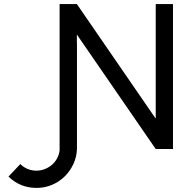

<svg xmlns="http://www.w3.org/2000/svg" viewBox="-20 -735 915 950"><path d="M80.6 76.7 82 78.1Q114.7 109.4 160.6 109.4Q183.1 109.4 203.6 100.8Q224.1 92.3 239.7 77.9Q255.4 63.5 264.9 43.9Q274.4 24.4 275.4 2.4H274.9V-714.8H360.4L750.5 -147.9V-714.8H835.9V2.4H750.5L360.4 -564V-522H360.8V2.4Q359.4 42 343 76.9Q326.7 111.8 299.8 138.2Q272.9 164.6 237.1 179.7Q201.2 194.8 161.1 194.8Q79.6 194.8 22 138.7Z"/></svg>

Font: Proletarsk
Style: Regular
Weight: 400
Designer: Peter Wiegel, original typeface by Carl Albert Fahrenwaldt 1901
Foundry: Peter Wiegel
Version: Version 1.000 2010 initial release